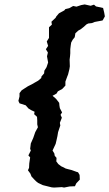

<svg xmlns="http://www.w3.org/2000/svg" viewBox="-20 -774 493 866"><path d="M68 -354 78 -367 106 -385 124 -394 136 -401 152 -410 166 -422 167 -429 179 -443 180 -455 190 -471 197 -492 192 -520 196 -537 187 -552 197 -567 191 -587 201 -603V-620V-651L214 -663L212 -676L231 -694L234 -700L246 -714L270 -727L275 -733L292 -737L310 -747L325 -744L346 -751L362 -754L389 -748L404 -753L413 -745L445 -738L450 -717L453 -700L443 -682L439 -681L407 -675L395 -670L378 -668L370 -664L358 -653L344 -642L333 -636L320 -624L317 -606L308 -595L301 -582L299 -569L297 -552V-534L296 -521L294 -505L295 -475L293 -462L287 -438L283 -428L275 -406V-388L261 -373L241 -362L235 -352L217 -342L233 -328L247 -310L248 -298L250 -286L260 -267L253 -256L259 -243L250 -220L252 -208L242 -178L239 -160L235 -142L231 -125L217 -95L225 -82L227 -71L235 -62L234 -46L243 -34L256 -24L267 -19L276 -14L287 -11L303 -7L325 1L332 3L339 15L340 36L324 53L318 66L294 67L269 72L259 70L224 72L213 71L181 63L173 61L152 51L143 44L133 34L122 22L117 9L106 -6L111 -17L112 -37L116 -64L108 -73L119 -95L116 -103L119 -127L123 -136L130 -152L139 -178L151 -200L148 -213V-231L147 -247L134 -259L136 -270L121 -277L108 -285L96 -299L68 -308L63 -319L68 -339Z"/></svg>

Font: Winky Rough Medium
Style: Italic
Weight: 500
Italic angle: -8.97852°
Designer: Simon Atzbach
Foundry: typofactur
Version: Version 1.206; ttfautohint (v1.8.4.7-5d5b)